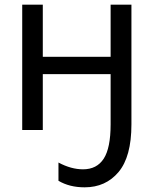

<svg xmlns="http://www.w3.org/2000/svg" viewBox="-20 -556 641 821"><path d="M542 -536V-24Q542 114 487 179.5Q432 245 342 245Q277 245 230 217V139Q284 168 335 168Q394 168 423.5 122.5Q453 77 453 -24V-239H163V0H75V-536H163V-313H453V-536Z"/></svg>

Font: Advent Sans Logo
Style: Regular
Weight: 400
Designer: Types & Symbols
Foundry: Types & Symbols
Version: Version 1.002